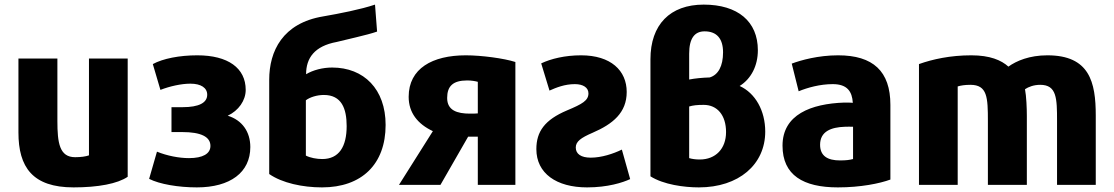

<svg xmlns="http://www.w3.org/2000/svg" viewBox="-20 -792 4834 833"><path d="M534 -25C490 5 406 21 299 21C121 21 60 -67 60 -217V-538H229V-267C229 -172 238 -110 306 -110C331 -110 352 -113 366 -118V-538H534Z M1066 -154C1066 -44 979 21 834 21C754 21 672 7 627 -16L661 -134C705 -116 757 -106 800 -106C860 -106 893 -125 893 -159C893 -199 851 -219 771 -219H724V-327H772C843 -327 879 -346 879 -381C879 -411 852 -429 806 -429C767 -429 717 -418 676 -402L643 -514C687 -538 759 -552 836 -552C969 -552 1046 -497 1046 -402C1046 -356 1015 -312 968 -290C1030 -271 1066 -221 1066 -154Z M1484 -245C1484 -321 1462 -380 1385 -380C1355 -380 1324 -370 1307 -357V-117C1326 -107 1355 -102 1378 -102C1451 -102 1484 -156 1484 -245ZM1148 -37V-446C1148 -570 1206 -692 1383 -721C1452 -733 1545 -751 1607 -772L1616 -655C1574 -640 1475 -619 1441 -610C1344 -592 1308 -540 1308 -470C1338 -488 1380 -499 1421 -499C1559 -499 1653 -405 1653 -250C1653 -79 1549 21 1377 21C1293 21 1204 2 1148 -37Z M1891 10H1711L1858 -223C1792 -254 1753 -303 1753 -372C1753 -495 1856 -552 2001 -552C2068 -552 2167 -539 2216 -523V10H2053V-199H2011ZM1920 -367C1920 -313 1963 -299 2019 -299C2026 -299 2048 -299 2053 -300V-437C2042 -440 2026 -443 2007 -443C1945 -443 1920 -418 1920 -367Z M2307 -145C2307 -221 2343 -272 2440 -313C2507 -341 2533 -356 2533 -387C2533 -412 2510 -427 2474 -427C2430 -427 2393 -412 2364 -399L2328 -517C2370 -537 2431 -552 2501 -552C2630 -552 2699 -486 2699 -393C2699 -303 2639 -254 2551 -216C2500 -194 2478 -178 2478 -152C2478 -124 2501 -108 2543 -108C2590 -108 2641 -125 2678 -143C2680 -138 2712 -20 2714 -15C2682 0 2617 21 2527 21C2394 21 2307 -40 2307 -145Z M3268 -574C3268 -507 3239 -450 3189 -419C3257 -388 3300 -312 3300 -221C3300 -78 3185 21 3012 21C2948 21 2859 9 2802 -27V-535C2802 -685 2887 -772 3033 -772C3181 -772 3268 -699 3268 -574ZM3130 -219C3130 -292 3092 -337 3033 -337C3004 -337 2987 -335 2970 -330V-106C2983 -102 2999 -100 3016 -100C3085 -100 3130 -147 3130 -219ZM2970 -447C2995 -452 3028 -455 3059 -456C3096 -467 3117 -505 3117 -565C3117 -625 3089 -656 3037 -656C2993 -656 2970 -625 2970 -559Z M3843 -13C3797 4 3714 21 3615 21C3465 21 3375 -32 3375 -160C3375 -295 3499 -342 3643 -347C3657 -347 3671 -347 3680 -346C3677 -395 3656 -427 3593 -427C3538 -427 3484 -412 3445 -396L3415 -516C3455 -531 3530 -552 3616 -552C3768 -552 3843 -483 3843 -337ZM3681 -102V-242C3670 -242 3657 -243 3645 -242C3586 -240 3538 -222 3538 -164C3538 -115 3571 -96 3624 -96C3652 -96 3665 -98 3681 -102Z M4734 10H4566V-267C4566 -365 4565 -424 4493 -424C4465 -424 4442 -415 4427 -405C4433 -374 4435 -322 4435 -289V10H4266V-266C4266 -369 4264 -424 4190 -424C4166 -424 4148 -421 4135 -417V10H3967V-514C4026 -535 4103 -552 4194 -552C4275 -552 4324 -531 4355 -503C4390 -528 4446 -552 4524 -552C4707 -552 4734 -436 4734 -291Z"/></svg>

Font: Repo ExtraBold
Style: Bold
Weight: 700
Designer: Stefan Peev
Foundry: Context Ltd
Version: Version 1.502